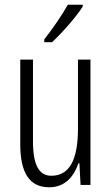

<svg xmlns="http://www.w3.org/2000/svg" viewBox="-20 -785 472 815"><path d="M331 -765H268C240 -716 209 -671 168 -618V-606H201C241 -643 302 -711 331 -757ZM364 -532H311V-240C311 -103 273 -39 198 -39C146 -39 120 -84 120 -185V-532H66V-173C66 -56 102 10 189 10C257 10 294 -37 313 -92H317L322 0H364Z"/></svg>

Font: Noto Sans UI Condensed Light
Style: Regular
Weight: 300
Width: 3
Designer: Monotype Design Team
Foundry: Monotype Imaging Inc.
Version: Version 1.901